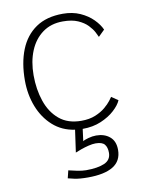

<svg xmlns="http://www.w3.org/2000/svg" viewBox="-87 -609 687 902"><g transform="rotate(-10 256.5 -158.0)"><path d="M259 231Q220 231 196 226Q172 221 164.5 218.5L173.5 182Q188 185.5 212.8 190.8Q237.5 196 256.5 196Q312 196 344 182Q376 168 376 133.5Q376 107.5 364.2 93.5Q352.5 79.5 321.5 79.5Q307 79.5 287.8 84.2Q268.5 89 251 95.2Q233.5 101.5 223 106L238 -0.5Q177 -9 134 -47.5Q91 -86 68.5 -143.8Q46 -201.5 46 -269Q46 -352.5 71 -415Q96 -477.5 146.8 -512.2Q197.5 -547 275.5 -547Q321.5 -547 357.8 -530.8Q394 -514.5 418.5 -489.8Q443 -465 454 -440L424 -410.5Q421 -418 412.5 -434.2Q404 -450.5 386.8 -468.5Q369.5 -486.5 341 -499Q312.5 -511.5 269.5 -511.5Q212.5 -511.5 172.5 -482.2Q132.5 -453 111.5 -402.2Q90.5 -351.5 90.5 -286Q90.5 -218.5 109.8 -161.8Q129 -105 169.8 -70.8Q210.5 -36.5 275 -36.5Q313.5 -36.5 342 -48.2Q370.5 -60 389.5 -76Q408.5 -92 419 -105.8Q429.5 -119.5 431.5 -123L463 -101.5Q453.5 -79 427.2 -55Q401 -31 362 -14.5Q323 2 274 2L266.5 59.5Q273 54.5 292.8 49Q312.5 43.5 330.5 43.5Q370 43.5 395.2 64.8Q420.5 86 420.5 127.5Q420.5 180.5 379.2 205.8Q338 231 259 231Z"/></g></svg>

Font: Grandstander Thin
Style: Regular
Weight: 100
Designer: Tyler Finck
Foundry: Etcetera Type Co
Version: Version 1.200; ttfautohint (v1.8.3)